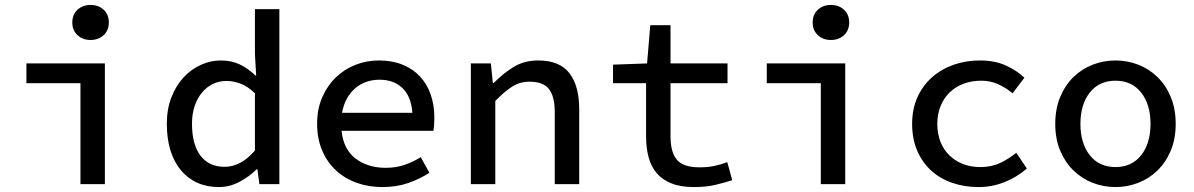

<svg xmlns="http://www.w3.org/2000/svg" viewBox="-20 -746 4840 778"><path d="M306 0V-409H87V-489H405V0ZM347 -584Q315 -584 294 -603.5Q273 -623 273 -655Q273 -687 294 -706.5Q315 -726 347 -726Q379 -726 400 -706.5Q421 -687 421 -655Q421 -623 400 -603.5Q379 -584 347 -584Z M867 12Q819 12 780.5 -5Q742 -22 714 -55Q686 -88 671 -135.5Q656 -183 656 -244Q656 -304 674.5 -351.5Q693 -399 723.5 -432Q754 -465 793.5 -483Q833 -501 875 -501Q918 -501 951.5 -485Q985 -469 1015 -440H1018L1013 -527V-709H1112V0H1031L1023 -60H1020Q991 -31 951 -9.5Q911 12 867 12ZM890 -70Q956 -70 1013 -136V-368Q984 -396 955 -407Q926 -418 897 -418Q868 -418 843 -406Q818 -394 799 -371.5Q780 -349 769 -317Q758 -285 758 -245Q758 -160 792.5 -115Q827 -70 890 -70Z M1530 12Q1474 12 1426 -5Q1378 -22 1342 -55Q1306 -88 1285.5 -136Q1265 -184 1265 -245Q1265 -305 1286 -352.5Q1307 -400 1341.5 -433Q1376 -466 1421 -483.5Q1466 -501 1515 -501Q1569 -501 1611 -484Q1653 -467 1681.5 -436.5Q1710 -406 1725 -363.5Q1740 -321 1740 -270Q1740 -254 1739 -240Q1738 -226 1736 -216H1364Q1372 -140 1421.5 -103Q1471 -66 1543 -66Q1584 -66 1618 -77.5Q1652 -89 1685 -109L1720 -46Q1682 -21 1634.5 -4.5Q1587 12 1530 12ZM1518 -423Q1490 -423 1465 -414.5Q1440 -406 1420 -389Q1400 -372 1386 -347Q1372 -322 1366 -289H1651Q1646 -356 1610.5 -389.5Q1575 -423 1518 -423Z M1888 0V-489H1969L1977 -410H1981Q2018 -448 2061 -474.5Q2104 -501 2161 -501Q2247 -501 2287 -450Q2327 -399 2327 -303V0H2228V-290Q2228 -354 2205 -384.5Q2182 -415 2126 -415Q2087 -415 2056 -395.5Q2025 -376 1987 -337V0Z M2792 12Q2738 12 2700.5 -3Q2663 -18 2640.5 -45Q2618 -72 2608 -109.5Q2598 -147 2598 -193V-409H2464V-484L2602 -489L2615 -644H2697V-489H2928V-409H2697V-193Q2697 -130 2722.5 -99Q2748 -68 2815 -68Q2847 -68 2874 -73.5Q2901 -79 2927 -89L2947 -16Q2914 -5 2877 3.5Q2840 12 2792 12Z M3306 0V-409H3087V-489H3405V0ZM3347 -584Q3315 -584 3294 -603.5Q3273 -623 3273 -655Q3273 -687 3294 -706.5Q3315 -726 3347 -726Q3379 -726 3400 -706.5Q3421 -687 3421 -655Q3421 -623 3400 -603.5Q3379 -584 3347 -584Z M3945 12Q3888 12 3838.5 -5Q3789 -22 3753 -55Q3717 -88 3696.5 -135.5Q3676 -183 3676 -244Q3676 -305 3698 -353Q3720 -401 3758 -434Q3796 -467 3845.5 -484Q3895 -501 3951 -501Q4011 -501 4056 -480.5Q4101 -460 4131 -431L4083 -368Q4054 -392 4023 -405.5Q3992 -419 3956 -419Q3917 -419 3884 -406.5Q3851 -394 3827.5 -371Q3804 -348 3791 -315.5Q3778 -283 3778 -244Q3778 -205 3790.5 -172.5Q3803 -140 3826.5 -117Q3850 -94 3882 -81.5Q3914 -69 3953 -69Q3998 -69 4033.5 -86Q4069 -103 4098 -127L4141 -63Q4099 -27 4049 -7.5Q3999 12 3945 12Z M4500 12Q4452 12 4408 -5Q4364 -22 4330 -55Q4296 -88 4276 -135.5Q4256 -183 4256 -244Q4256 -305 4276 -353Q4296 -401 4330 -434Q4364 -467 4408 -484Q4452 -501 4500 -501Q4548 -501 4592 -484Q4636 -467 4670 -434Q4704 -401 4724 -353Q4744 -305 4744 -244Q4744 -183 4724 -135.5Q4704 -88 4670 -55Q4636 -22 4592 -5Q4548 12 4500 12ZM4500 -69Q4566 -69 4604 -117Q4642 -165 4642 -244Q4642 -323 4604 -371Q4566 -419 4500 -419Q4434 -419 4396 -371Q4358 -323 4358 -244Q4358 -165 4396 -117Q4434 -69 4500 -69Z"/></svg>

Font: SauceCodePro Nerd Font Mono
Style: Regular
Weight: 500
Monospace: yes
Designer: Paul D. Hunt, Teo Tuominen
Foundry: Adobe Systems Incorporated
Version: Version 2.030;PS 1.000;hotconv 16.6.51;makeotf.lib2.5.65220;